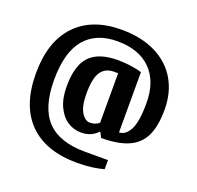

<svg xmlns="http://www.w3.org/2000/svg" viewBox="-137 -857 1124 1094"><g transform="rotate(20 425.0 -310.0)"><path d="M45 -310Q45 -503 143.5 -606.5Q242 -710 420 -710Q540 -710 627 -667Q714 -624 759.5 -546Q805 -468 805 -365Q805 -266 776.5 -206Q748 -146 685.5 -118Q623 -90 520 -90L505 -120H500Q480 -100 456 -90Q432 -80 400 -80Q356 -80 318.5 -104.5Q281 -129 258 -178.5Q235 -228 235 -300Q235 -427 289 -483.5Q343 -540 460 -540Q499 -540 540 -534Q581 -528 605 -520V-155Q644 -155 669.5 -203Q695 -251 695 -365Q695 -496 623 -568Q551 -640 420 -640Q292 -640 223.5 -559Q155 -478 155 -310Q155 -142 230 -63.5Q305 15 460 15H600V70Q575 78 532 84Q489 90 440 90Q248 90 146.5 -12.5Q45 -115 45 -310ZM485 -170V-470H460Q408 -470 381.5 -431.5Q355 -393 355 -300Q355 -224 377.5 -187Q400 -150 430 -150Q448 -150 462.5 -156Q477 -162 485 -170Z"/></g></svg>

Font: Cuprum
Style: Bold
Weight: 700
Designer: Jovanny Lemonad
Foundry: Jovanny Lemonad
Version: Version 2.000